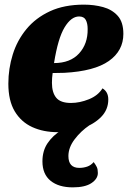

<svg xmlns="http://www.w3.org/2000/svg" viewBox="-20 -550 552 828"><path d="M229 20Q167 20 119 -2Q71 -24 43.5 -70Q16 -116 16 -189Q16 -254 35 -315Q54 -376 94 -424.5Q134 -473 195.5 -501.5Q257 -530 342 -530Q386 -530 424.5 -519.5Q463 -509 487.5 -482Q512 -455 512 -404Q512 -331 449.5 -287Q387 -243 258 -236Q246 -236 233 -235.5Q220 -235 207 -235Q204 -214 204 -193Q204 -151 222.5 -128.5Q241 -106 286 -106Q324 -106 363.5 -122Q403 -138 422 -169Q447 -154 447 -121Q447 -77 416 -45.5Q385 -14 335.5 3Q286 20 229 20ZM213 -278Q283 -278 321 -319.5Q359 -361 358 -425Q358 -449 350 -464Q342 -479 321 -479Q287 -479 258.5 -432Q230 -385 213 -278ZM294 258Q233 258 198 229.5Q163 201 163 146Q163 100 185.5 67Q208 34 244 12Q280 -10 322 -22L366 -16V-10Q329 15 302 50.5Q275 86 275 123Q275 174 322 174Q340 174 356 168.5Q372 163 384 149Q393 161 397.5 170.5Q402 180 402 196Q402 221 374.5 239.5Q347 258 294 258Z"/></svg>

Font: Sansita Swashed ExtraBold
Style: Regular
Weight: 800
Designer: Pablo Cosgaya
Foundry: Omnibus-Type
Version: Version 1.003; ttfautohint (v1.8.3)